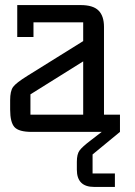

<svg xmlns="http://www.w3.org/2000/svg" viewBox="-20 -520 533 757"><path d="M390 -68H453V0H105Q54 0 37 -19Q20 -38 20 -88V-125Q20 -161 31.5 -177Q43 -193 88 -221L308 -358V-432H112V-374H48V-500H298Q347 -500 368.5 -478.5Q390 -457 390 -414ZM308 -68V-278L100 -148V-68ZM453 0H381L337 34Q304 59 293.5 73.5Q283 88 283 118V149Q283 217 351 217H433V164H345V89Z"/></svg>

Font: Kelly Slab
Style: Regular
Weight: 400
Designer: Denis Masharov
Foundry: Denis Masharov
Version: Version 1.001